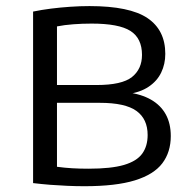

<svg xmlns="http://www.w3.org/2000/svg" viewBox="-20 -622 635 647"><path d="M264.5 5.5Q236 5.5 207.2 4.2Q178.5 3 149.8 0.8Q121 -1.5 91.5 -5V-583Q120.5 -589 152.2 -593Q184 -597 216.8 -599.2Q249.5 -601.5 281.5 -601.5Q417 -601.5 477 -561Q537 -520.5 537 -440.5Q537 -406 523.2 -377.5Q509.5 -349 481 -329.8Q452.5 -310.5 408 -304.5L409.5 -310.5Q456 -305 488.8 -286.2Q521.5 -267.5 538.5 -236.8Q555.5 -206 555.5 -163.5Q555.5 -109.5 527 -71.8Q498.5 -34 434.5 -14.2Q370.5 5.5 264.5 5.5ZM278.5 -53.5Q354.5 -53.5 397.8 -66.2Q441 -79 459.2 -104.2Q477.5 -129.5 477.5 -167Q477.5 -221 439.8 -248.2Q402 -275.5 316.5 -275.5H161V-335.5H305.5Q391 -335.5 424.8 -362.5Q458.5 -389.5 458.5 -437Q458.5 -493 419.5 -517.8Q380.5 -542.5 289 -542.5Q257 -542.5 227 -540.2Q197 -538 172 -533V-60Q198 -56.5 223.2 -55Q248.5 -53.5 278.5 -53.5Z"/></svg>

Font: Encode Sans SC SemiExpanded
Style: Regular
Weight: 400
Width: 6
Designer: Multiple Designers
Foundry: Impallari Type
Version: Version 3.002